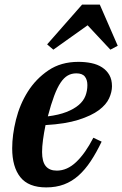

<svg xmlns="http://www.w3.org/2000/svg" viewBox="-20 -803 532 835"><path d="M181 12Q104 12 68.5 -32.5Q33 -77 33 -158Q33 -216 49.5 -282.5Q66 -349 101 -404.5Q136 -460 190.5 -497Q245 -534 321 -534Q351 -534 377.5 -528.5Q404 -523 424 -510Q444 -497 455.5 -477Q467 -457 467 -428Q467 -403 454.5 -375.5Q442 -348 410 -324Q378 -300 321.5 -282Q265 -264 178 -259Q171 -225 167 -195Q163 -165 163 -142Q163 -100 179 -80.5Q195 -61 227 -61Q272 -61 311.5 -98.5Q351 -136 386 -204L422 -187Q399 -139 374.5 -102Q350 -65 321.5 -39.5Q293 -14 258.5 -1Q224 12 181 12ZM188 -297Q236 -303 269 -316Q302 -329 322.5 -346.5Q343 -364 351.5 -386Q360 -408 360 -433Q360 -456 349 -470Q338 -484 312 -484Q291 -484 274.5 -474.5Q258 -465 243.5 -443.5Q229 -422 215.5 -386Q202 -350 188 -297ZM185 -610 337 -783H414L492 -604L460 -587L361 -693L212 -587Z"/></svg>

Font: IBM Plex Serif SmBld
Style: Italic
Weight: 600
Italic angle: -14°
Designer: Mike Abbink, Paul van der Laan, Pieter van Rosmalen
Foundry: Bold Monday
Version: Version 3.001